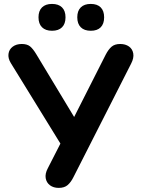

<svg xmlns="http://www.w3.org/2000/svg" viewBox="-20 -934 708 963"><path d="M219.8 -90.1 295.1 -237.5V-194.2L34.2 -617.8Q19.6 -641.4 22.6 -663.9Q25.6 -686.3 43.8 -699.9Q61.9 -713.4 89.4 -713.4Q115.7 -713.4 130.7 -701.4Q145.7 -689.3 162.8 -660.7L365.7 -324.3H340.2L510.1 -659.7Q523.4 -685.5 539.3 -699.5Q555.3 -713.4 583 -713.4Q609 -713.4 626.8 -700.9Q644.5 -688.3 648.4 -665.8Q652.3 -643.2 637.7 -614.9L348.3 -45.3Q335.9 -20.3 319.5 -5.9Q303 8.4 274.5 8.4Q248.5 8.4 230.8 -4.6Q213.2 -17.7 209.2 -40.2Q205.3 -62.8 219.8 -90.1ZM367.6 -847.2Q367.6 -879.8 385.2 -897Q402.7 -914.3 435.2 -914.3Q467.7 -914.3 485 -897Q502.3 -879.7 502.3 -847.1Q502.3 -814.5 485.1 -797.1Q467.9 -779.7 435.4 -779.7Q402.7 -779.7 385.2 -797.2Q367.6 -814.7 367.6 -847.2ZM173.1 -847.2Q173.1 -879.8 190.8 -897Q208.6 -914.3 240.7 -914.3Q273.5 -914.3 291 -897Q308.6 -879.7 308.6 -847.1Q308.6 -814.5 291.1 -797.1Q273.6 -779.7 240.8 -779.7Q208.6 -779.7 190.8 -797.2Q173.1 -814.7 173.1 -847.2Z"/></svg>

Font: SN Pro Thin
Style: Regular
Weight: 200
Designer: Tobias Whetton
Foundry: Supernotes
Version: Version 1.003;Glyphs 3.3 (3324)